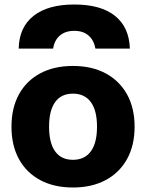

<svg xmlns="http://www.w3.org/2000/svg" viewBox="-20 -823 649 853"><path d="M310 -803Q428 -803 491 -752.5Q554 -702 557 -607H404Q397 -645 373 -665.5Q349 -686 310 -686Q271 -686 246.5 -665.5Q222 -645 216 -607H63Q65 -702 129 -752.5Q193 -803 310 -803ZM304 10Q220 10 158.5 -23Q97 -56 64 -116.5Q31 -177 31 -260Q31 -343 64 -403.5Q97 -464 158.5 -497Q220 -530 304 -530Q388 -530 449.5 -497Q511 -464 544.5 -403.5Q578 -343 578 -260Q578 -177 544.5 -116.5Q511 -56 449.5 -23Q388 10 304 10ZM304 -113Q356 -113 383.5 -150.5Q411 -188 411 -260Q411 -332 383.5 -369.5Q356 -407 304 -407Q252 -407 225 -369.5Q198 -332 198 -260Q198 -188 225 -150.5Q252 -113 304 -113Z"/></svg>

Font: M PLUS 2 ExtraBold
Style: Regular
Weight: 800
Version: Version 1.001